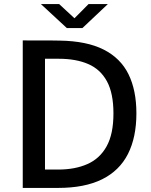

<svg xmlns="http://www.w3.org/2000/svg" viewBox="-20 -921 740 941"><path d="M91.5 0V-723Q95.5 -723 115.2 -722.8Q135 -722.5 163 -722.8Q191 -723 220.2 -722.8Q249.5 -722.5 272.5 -722Q405 -720 488 -678Q571 -636 609.8 -557.2Q648.5 -478.5 648.5 -365.5Q648.5 -248 607 -166.2Q565.5 -84.5 480.2 -42.2Q395 0 264.5 0ZM200.5 -90H265.5Q347.5 -90 408.2 -116.8Q469 -143.5 502.5 -203.8Q536 -264 536 -365Q536 -464 504 -522.8Q472 -581.5 412.2 -607.2Q352.5 -633 268.5 -633H200.5ZM307.5 -783.5 180.5 -901H270L345 -831.5L414 -901H508.5L384 -783.5Z"/></svg>

Font: Public Sans Thin Medium
Style: Regular
Weight: 500
Version: Version 2.001